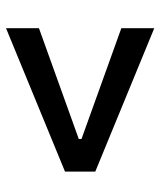

<svg xmlns="http://www.w3.org/2000/svg" viewBox="32 -660 523 626"><g transform="rotate(-90 293.0 -346.5)"><path d="M514.6 -104.5 46.9 -296.9V-395.5L514.6 -587.9V-480.5L153.3 -350.6V-341.8L514.6 -211.9Z"/></g></svg>

Font: Cascadia Mono
Style: Regular
Weight: 400
Monospace: yes
Designer: Aaron Bell
Foundry: Saja Typeworks
Version: Version 2102.003